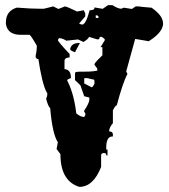

<svg xmlns="http://www.w3.org/2000/svg" viewBox="-20 -730 660 750"><path d="M254 -539C254 -533 262 -530 273 -526L292 -562H288C273 -562 258 -557 254 -539ZM316 -425C326 -425 337 -420 342 -420C347 -420 349 -418 349 -412V-403C344 -393 340 -388 338 -389L309 -404V-423C310 -425 313 -425 316 -425ZM362 -576C365 -576 369 -577 370 -586H377C382 -583 389 -579 390 -574L373 -546H378C380 -546 380 -546 380 -544V-514C369 -503 349 -485 349 -478V-477L360 -462V-454C340 -450 320 -450 305 -450H300C284 -450 273 -450 273 -444V-417L294 -397L309 -354L329 -349V-341C329 -333 323 -319 308 -296L314 -285C314 -282 312 -278 309 -273C299 -273 289 -278 278 -287C270 -355 254 -393 242 -417C242 -417 244 -421 257 -425V-427C257 -454 243 -459 232 -460V-492C232 -503 243 -505 252 -506V-519C215 -558 207 -570 206 -573L210 -581C222 -581 231 -576 239 -571L285 -576L306 -566C321 -575 326 -581 328 -586C339 -583 358 -576 362 -576ZM357 -670C363 -670 365 -666 365 -662V-660H354V-670ZM45 -700C22 -693 3 -677 3 -642V-637C7 -608 27 -594 61 -594H96C99 -592 110 -576 124 -551C124 -543 123 -528 119 -511C119 -504 122 -500 130 -499C138 -445 150 -387 165 -365C165 -355 162 -348 160 -345C170 -307 176 -309 176 -308C182 -238 192 -196 206 -174L201 -148L216 -128C216 -48 248 -13 290 0C327 0 355 -27 375 -78V-124C375 -128 378 -131 383 -132H388C394 -132 395 -128 395 -124L398 -122L400 -124V-146H395V-154C395 -176 400 -197 419 -197H421V-204C421 -209 420 -216 406 -217C407 -230 414 -241 421 -249V-299C424 -306 431 -317 434 -318H436C452 -378 466 -420 478 -441L473 -451L508 -578L561 -569C588 -586 617 -610 617 -638C617 -663 596 -683 572 -700H571C570 -700 523 -704 522 -705H510L495 -695L464 -700L454 -696C446 -696 436 -699 419 -710H402L382 -696H378L349 -701V-698C349 -694 344 -690 331 -690H330C323 -663 313 -634 301 -634C299 -634 294 -635 289 -638L313 -666V-678L307 -690L281 -685C263 -694 238 -705 234 -705L208 -695L188 -705L152 -696H132C112 -696 85 -697 51 -700ZM362 -576Z"/></svg>

Font: GNUTypewriter
Style: Standard
Weight: 400
Version: Version 001.000